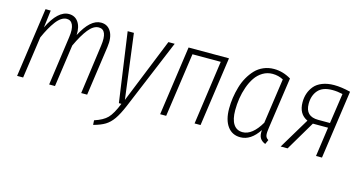

<svg xmlns="http://www.w3.org/2000/svg" viewBox="-77 -864 2624 1396"><g transform="rotate(15 1234.5 -165.5)"><path d="M540 -532.2Q590.8 -532.2 615.7 -489Q640.6 -445.8 629.9 -372.1L577.1 0H532.2L583 -370.1Q600.6 -494.1 533.2 -494.1Q493.7 -494.1 456.3 -447.5Q418.9 -400.9 379.9 -316.9L335 0H291L342.8 -370.1Q351.6 -432.1 337.9 -463.1Q324.2 -494.1 292 -494.1Q271.5 -494.1 251.2 -480.7Q231 -467.3 211.9 -441.9Q192.9 -416.5 175.5 -385.5Q158.2 -354.5 140.1 -314L95.2 0H49.8L124 -522H163.1L147 -391.1Q215.8 -532.2 298.8 -532.2Q343.8 -532.2 368.9 -496.8Q394 -461.4 391.1 -398.9Q460 -532.2 540 -532.2Z M1096.2 -522 877 3.9Q848.1 72.3 822 109.4Q795.9 146.5 763.2 166.5Q730.5 186.5 675.8 201.2L673.8 167Q739.3 146 771 113.3Q802.7 80.6 835 0H815.9L742.2 -522H789.1L852.1 -34.2L1048.8 -522Z M1385.7 0 1453.6 -481.9H1240.7L1171.9 0H1126.5L1200.7 -522H1504.9L1430.7 0Z M1842.3 -532.2Q1909.7 -532.2 1971.2 -495.1L1916 -111.8Q1909.7 -72.8 1912.6 -53Q1915.5 -33.2 1935.1 -22L1920.4 11.2Q1892.6 0.5 1880.1 -20.3Q1867.7 -41 1871.1 -80.1Q1811 11.2 1731.9 11.2Q1669.9 11.2 1635 -36.9Q1600.1 -85 1600.1 -169.9Q1600.1 -210.9 1606.2 -252.2Q1612.3 -293.5 1624.3 -334.5Q1636.2 -375.5 1656.2 -410.9Q1676.3 -446.3 1702.1 -473.6Q1728 -501 1764.2 -516.6Q1800.3 -532.2 1842.3 -532.2ZM1841.3 -495.1Q1801.3 -495.1 1767.8 -474.9Q1734.4 -454.6 1712.2 -421.9Q1689.9 -389.2 1674.8 -346.2Q1659.7 -303.2 1652.8 -258.8Q1646 -214.4 1646 -169.9Q1646 -101.1 1669.7 -64.9Q1693.4 -28.8 1738.3 -28.8Q1811 -28.8 1874 -136.2L1922.4 -475.1Q1884.8 -495.1 1841.3 -495.1Z M2294.9 -532.2Q2349.6 -532.2 2418 -515.1L2344.7 0H2299.8L2331.1 -221.2H2216.8L2085.9 0H2033.7L2172.9 -231.9Q2104 -263.7 2104 -353Q2104 -388.2 2114.5 -419.2Q2125 -450.2 2146.5 -476.1Q2168 -502 2206.3 -517.1Q2244.6 -532.2 2294.9 -532.2ZM2292 -494.1Q2218.3 -494.1 2184.1 -454.8Q2149.9 -415.5 2149.9 -353Q2149.9 -257.8 2247.1 -257.8H2335.9L2369.1 -484.9Q2329.6 -494.1 2292 -494.1Z"/></g></svg>

Font: Fira Sans Compressed ExtraLight
Style: Italic
Weight: 250
Width: 3
Italic angle: -8°
Designer: Carrois Corporate & Edenspiekermann AG
Foundry: Carrois Corporate GbR & Edenspiekermann AG
Version: Version 4.203;PS 004.203;hotconv 1.0.88;makeotf.lib2.5.64775